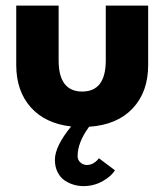

<svg xmlns="http://www.w3.org/2000/svg" viewBox="-20 -430 586 668"><path d="M184 -220Q184 -111.5 266 -111.5Q348 -111.5 348 -220V-410.5H495.5V-204Q495.5 -110 441.5 -52.8Q387.5 4.5 290 11Q250 65.5 250 113Q250 127 260 135.5Q270 144 282 144Q295.5 144 306.8 136.8Q318 129.5 324 120.5L380 162.5Q367 183.5 336.8 200.5Q306.5 217.5 270.5 217.5Q253.5 217.5 237 212.8Q220.5 208 205.2 198Q190 188 180.5 169.2Q171 150.5 171 126Q171 79 227.5 10Q136.5 -0.5 86.5 -57.2Q36.5 -114 36.5 -204V-410.5H184Z"/></svg>

Font: League Spartan
Style: Bold
Weight: 700
Foundry: The League of Moveable Type
Version: Version 2.002